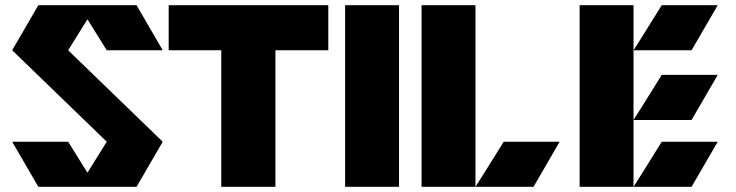

<svg xmlns="http://www.w3.org/2000/svg" viewBox="-20 -721 2839 741"><path d="M317.5 -54.5 243 -174H27L128 0H283H284H291H344H351H352H507L608 -174L243 -527L317.5 -646.5L392 -527H608L507 -701H352H351H344H291H284H283H128L27 -527L392 -174Z M1247 -527V-701H631V-527H834V0H1043V-527Z M1520 0V-701H1312V0Z M1924 -174 1846 -48.9 1815 0H1816H1876H2039L2140 -174ZM1815 0H1607V-701H1815Z M2534 -174 2456 -48.9 2425 0H2426H2486H2649L2750 -174ZM2534 -701 2456 -575.9 2425 -527H2426H2486H2649L2750 -701ZM2534 -432 2456 -306.9 2425 -258H2426H2486H2649L2750 -432ZM2425 0H2217V-701H2425V-527V-258Z"/></svg>

Font: Radio Edit
Style: P3
Weight: 800
Version: Version 3.001;PS 003.001;hotconv 1.0.70;makeotf.lib2.5.58329